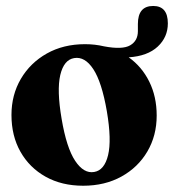

<svg xmlns="http://www.w3.org/2000/svg" viewBox="-20 -598 569 628"><path d="M258 -453.5Q290.5 -453.5 320 -446.5Q380.5 -435 405.8 -449.8Q431 -464.5 431 -496V-519.5Q431 -578.5 481 -578.5Q529 -578.5 529 -521.5Q529 -476.5 495.8 -445.5Q462.5 -414.5 401 -410.5Q444 -380 468.2 -331Q492.5 -282 492.5 -220Q492.5 -154.5 462 -102.5Q431.5 -50.5 377.2 -20.5Q323 9.5 252 9.5Q182 9.5 129.2 -20Q76.5 -49.5 47 -101.5Q17.5 -153.5 17.5 -222Q17.5 -287.5 48.2 -340Q79 -392.5 133.2 -423Q187.5 -453.5 258 -453.5ZM288 -35.5Q321.5 -41 333.5 -90.5Q345.5 -140 329.5 -234Q313 -329.5 285.2 -371.8Q257.5 -414 222.5 -408Q189 -402.5 177.2 -352.8Q165.5 -303 181.5 -209.5Q197.5 -114.5 225.8 -72Q254 -29.5 288 -35.5Z"/></svg>

Font: Fraunces 144pt S050
Style: Bold
Weight: 700
Version: Version 1.000; ttfautohint (v1.8.3)